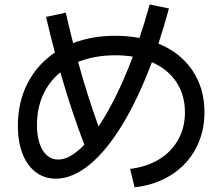

<svg xmlns="http://www.w3.org/2000/svg" viewBox="-20 -798 978 845"><path d="M793.9 -303.7Q793.9 -380.4 755.9 -437.3Q717.8 -494.1 648.4 -524.4Q588.9 -365.2 518.8 -249.8Q448.7 -134.3 373.8 -73Q298.8 -11.7 225.6 -11.7Q175.3 -11.7 137.5 -40.3Q99.6 -68.8 79.1 -121.3Q58.6 -173.8 58.6 -244.1Q58.6 -348.6 101.3 -431.6Q144 -514.6 221.7 -566.9Q203.6 -633.8 182.6 -723.6L269.5 -742.2Q284.7 -675.3 301.8 -608.4Q385.7 -640.6 487.3 -640.6Q542.5 -640.6 593.8 -630.9Q616.2 -696.3 638.7 -778.3L723.6 -760.7Q699.2 -671.4 677.2 -606Q773.4 -566.9 826.7 -488.3Q879.9 -409.7 879.9 -303.7Q879.9 -215.8 841.8 -144.3Q803.7 -72.8 733.9 -28.3Q664.1 16.1 572.3 26.4L552.7 -54.7Q626 -63.5 680.4 -96.9Q734.9 -130.4 764.4 -183.6Q793.9 -236.8 793.9 -303.7ZM236.3 -95.7Q288.1 -95.7 351.1 -161.1Q292.5 -315.4 245.6 -479.5Q195.8 -439 169.2 -379.9Q142.6 -320.8 142.6 -248Q142.6 -201.7 154.1 -167.2Q165.5 -132.8 186.5 -114.3Q207.5 -95.7 236.3 -95.7ZM413.6 -241.2Q494.6 -362.8 564.5 -548.8Q528.8 -554.7 487.3 -554.7Q396.5 -554.7 323.7 -525.4Q363.8 -379.9 413.6 -241.2Z"/></svg>

Font: Pretendard Medium
Style: Regular
Weight: 500
Designer: Base glyphs from Inter by Rasmus Andersson; Hangeul glyphs from Noto Sans CJK(Source Han Sans) by Jang Soo-young and Kan
Foundry: Kil Hyung-jin
Version: Version 1.309